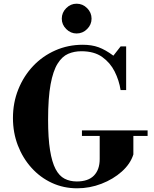

<svg xmlns="http://www.w3.org/2000/svg" viewBox="-20 -1005 830 1038"><path d="M397 13Q324 13 261 -16Q198 -45 150.5 -97.5Q103 -150 76.5 -219Q50 -288 50 -367Q50 -450 79 -522Q108 -594 159 -648Q210 -702 279 -732.5Q348 -763 427 -763Q476 -763 513 -749.5Q550 -736 593 -704L632 -754H662V-518H632Q624 -570 600 -618Q576 -666 532.5 -697Q489 -728 420 -728Q381 -728 348.5 -714Q316 -700 291.5 -661Q267 -622 253.5 -549Q240 -476 240 -358Q240 -258 250.5 -193Q261 -128 280.5 -91Q300 -54 329 -39Q358 -24 395 -24Q457 -24 488 -56Q519 -88 519 -145V-282H701V-170Q685 -119 638.5 -77.5Q592 -36 528.5 -11.5Q465 13 397 13ZM423 -270V-300H778V-270ZM394 -824Q362 -824 338 -848Q314 -872 314 -904Q314 -937 338 -961Q362 -985 394 -985Q427 -985 451 -961Q475 -937 475 -904Q475 -872 451 -848Q427 -824 394 -824Z"/></svg>

Font: Libre Bodoni
Style: Regular
Weight: 400
Designer: Pablo Impallari, Rodrigo Fuenzalida
Foundry: Impallari Type
Version: Version 2.005;gftools[0.9.23]